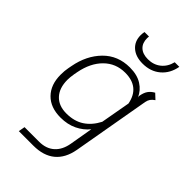

<svg xmlns="http://www.w3.org/2000/svg" viewBox="-266 -776 1092 1092"><g transform="rotate(45 280.5 -230.0)"><path d="M536 -452Q520 -441 512.5 -430Q505 -419 502 -403L420 64Q406 142 357.5 182Q309 222 228 222H111L118 183H235Q291 183 326 152Q361 121 371 63L395 -77Q367 -42 323.5 -21Q280 0 224 0Q143 0 97.5 -46.5Q52 -93 52 -173Q52 -205 57 -230L61 -251Q80 -353 143 -417Q206 -481 302 -481Q361 -481 399.5 -456.5Q438 -432 455 -392L453 -401Q458 -433 470.5 -451Q483 -469 505 -481ZM409 -151 441 -330Q420 -441 304 -441Q229 -441 177.5 -390Q126 -339 109 -251L105 -230Q100 -200 100 -180Q100 -114 134.5 -77Q169 -40 231 -40Q294 -40 337.5 -68.5Q381 -97 409 -151ZM215 -654Q215 -667 218 -682H254L253 -668Q253 -629 276 -607.5Q299 -586 341 -586Q386 -586 418 -611.5Q450 -637 461 -682H498Q487 -620 444 -583.5Q401 -547 337 -547Q281 -547 248 -576Q215 -605 215 -654Z"/></g></svg>

Font: KoHo Light
Style: Italic
Weight: 300
Italic angle: -10°
Version: Version 1.000; ttfautohint (v1.6)